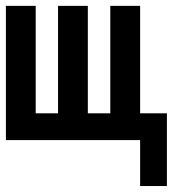

<svg xmlns="http://www.w3.org/2000/svg" viewBox="-20 -475 586 651"><path d="M0 0V-455.1H101.1V-90.8H176.8V-455.1H277.8V-90.8H354V-455.1H455.1V-90.8H545.9V155.8H455.1V0Z"/></svg>

Font: Anonymous Pro
Style: Bold
Weight: 700
Monospace: yes
Designer: Mark Simonson
Version: Version 1.003